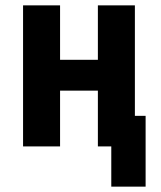

<svg xmlns="http://www.w3.org/2000/svg" viewBox="-20 -546 600 716"><path d="M395 150V0H345V-208H204V0H66V-526H204V-323H345V-526H483V-114H523V150Z"/></svg>

Font: Ubuntu Sans Mono
Style: Bold
Weight: 700
Monospace: yes
Designer: Dalton Maag Ltd
Foundry: Dalton Maag Ltd
Version: Version 1.006